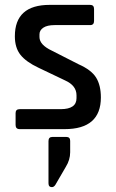

<svg xmlns="http://www.w3.org/2000/svg" viewBox="-20 -530 475 788"><path d="M268 48V95Q268 126 250 155L207 229Q201 238 193 238Q179 238 179 222V49Q179 32 195 32H252Q268 32 268 48ZM245 0H61Q44 0 44 -17V-66Q44 -82 61 -82H229Q294 -82 294 -127V-139Q294 -179 247 -200L138 -252Q87 -276 64 -305Q41 -334 41 -381Q41 -510 184 -510H350Q366 -510 366 -493V-444Q366 -427 350 -427H204Q174 -427 158 -416.5Q142 -406 142 -389V-378Q142 -346 193 -322L303 -266Q355 -243 374.5 -211.5Q394 -180 394 -130Q394 0 245 0Z"/></svg>

Font: Rajdhani Semibold
Style: Regular
Weight: 600
Designer: Satya Rajpurohit, Jyotish Sonowal
Foundry: Indian Type Foundry
Version: Version 1.200;PS 1.0;hotconv 1.0.78;makeotf.lib2.5.61930; tt